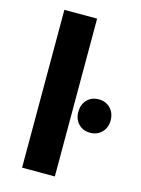

<svg xmlns="http://www.w3.org/2000/svg" viewBox="-113 -807 639 872"><g transform="rotate(15 206.0 -371.0)"><path d="M79 0V-742H233V0ZM336 -390Q369 -390 390.5 -368Q412 -346 412 -311Q412 -277 390.5 -255Q369 -233 336 -233Q302 -233 281 -255Q260 -277 260 -311Q260 -346 281 -368Q302 -390 336 -390Z"/></g></svg>

Font: Montserrat Semi Bold
Style: Regular
Weight: 600
Designer: Julieta Ulanovsky
Foundry: Julieta Ulanovsky
Version: Version 3.001 September 28, 2015